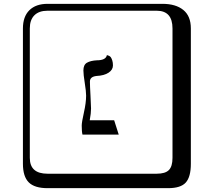

<svg xmlns="http://www.w3.org/2000/svg" viewBox="-20 -774 1120 1006"><path d="M431.2 -272.9Q431.2 -294.9 424.1 -339.4Q417 -383.8 417 -404.8Q417 -434.6 435.5 -445.3Q454.1 -456.1 486.8 -458Q534.7 -458 540 -484.9Q541 -484.9 543.5 -484.4Q545.9 -483.9 551.5 -481.4Q557.1 -479 561 -473.4Q564.9 -467.8 568.4 -456.8Q571.8 -445.8 571.8 -431.2Q571.8 -408.2 548.8 -393.1Q525.9 -377.9 485.8 -376Q450.7 -372.1 451.2 -346.2Q451.2 -324.2 454.1 -273.7Q457 -223.1 457 -205.1Q457 -181.2 450.2 -144H578.1L602.1 -68.8H412.1Q408.2 -84 408.2 -116.2Q408.2 -133.3 419.7 -184.6Q431.2 -235.8 431.2 -272.9ZM229 -717.8Q184.1 -717.8 160.2 -693.8Q136.2 -669.9 136.2 -625V53.2Q136.2 136.2 229 136.2H800.8Q845.7 136.2 864.7 117.2Q883.8 98.1 883.8 53.2V-625Q883.8 -717.8 800.8 -717.8ZM980 84Q980 152.8 953.4 182.4Q926.8 211.9 860.8 211.9H229Q161.1 211.9 130.6 181.4Q100.1 150.9 100.1 84V-625Q100.1 -687 134 -720.5Q168 -753.9 229 -753.9H831.1Q900.9 -753.9 940.4 -721.9Q980 -689.9 980 -625Z"/></svg>

Font: Linux Biolinum Keyboard
Style: Regular
Weight: 700
Designer: Philipp H. Poll
Foundry: Philipp H. Poll
Version: Version 0.6.1 ; ttfautohint (v0.9)